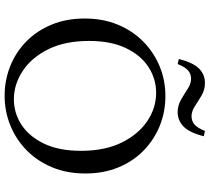

<svg xmlns="http://www.w3.org/2000/svg" viewBox="-58 -833 906 830"><g transform="rotate(90 395.0 -418.0)"><path d="M395 -680Q463 -680 523 -656Q583 -632 630 -586.5Q677 -541 703.5 -477Q730 -413 730 -334Q730 -255 703.5 -191Q677 -127 630.5 -81Q584 -35 523 -10Q462 15 394 15Q327 15 266.5 -9Q206 -33 159.5 -78.5Q113 -124 86.5 -188Q60 -252 60 -331Q60 -410 86.5 -474Q113 -538 159.5 -584Q206 -630 266.5 -655Q327 -680 395 -680ZM409 -25Q469 -25 519.5 -58Q570 -91 601 -155.5Q632 -220 632 -315Q632 -419 596 -491.5Q560 -564 503 -602Q446 -640 381 -640Q321 -640 270 -607Q219 -574 188 -509.5Q157 -445 157 -350Q157 -246 193 -173.5Q229 -101 287 -63Q345 -25 409 -25ZM320 -791Q299 -791 284 -777.5Q269 -764 257 -733L235 -738Q251 -801 277 -826Q303 -851 338 -851Q368 -851 392.5 -836.5Q417 -822 439 -807.5Q461 -793 483 -793Q504 -793 519 -806.5Q534 -820 546 -851L569 -846Q553 -783 526.5 -758Q500 -733 465 -733Q436 -733 411 -747.5Q386 -762 364 -776.5Q342 -791 320 -791Z"/></g></svg>

Font: Bona Nova SC
Style: Regular
Weight: 400
Designer: Mateusz Machalski
Foundry: Capitalics
Version: Version 4.001; ttfautohint (v1.8.4.7-5d5b)